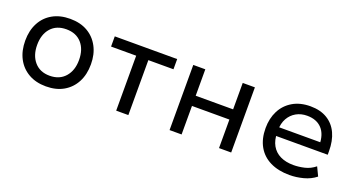

<svg xmlns="http://www.w3.org/2000/svg" viewBox="-40 -938 2543 1379"><g transform="rotate(20 1232.0 -249.0)"><path d="M322 9Q245 9 188.5 -23.5Q132 -56 101.5 -114Q71 -172 71 -250Q71 -327 101.5 -385Q132 -443 188.5 -475Q245 -507 322 -507Q400 -507 455.5 -475Q511 -443 542 -385Q573 -327 573 -250Q573 -172 542.5 -114Q512 -56 456 -23.5Q400 9 322 9ZM321 -72Q396 -72 439 -121Q482 -170 482 -250Q482 -331 439.5 -379Q397 -427 322 -427Q247 -427 204.5 -379Q162 -331 162 -250Q162 -170 204.5 -121Q247 -72 321 -72Z M857 0V-420H665V-498H1142V-420H950V0Z M1265 0V-498H1357V-296H1643V-498H1736V0H1643V-218H1357V0Z M2184 9Q2098 9 2036 -21.5Q1974 -52 1941 -110Q1908 -168 1908 -250Q1908 -324 1937.5 -382Q1967 -440 2023.5 -473.5Q2080 -507 2159 -507Q2235 -507 2287.5 -475Q2340 -443 2366.5 -385.5Q2393 -328 2393 -249V-222H1977V-288H2333L2313 -265Q2313 -348 2272.5 -391.5Q2232 -435 2159 -435Q2113 -435 2076.5 -414.5Q2040 -394 2018.5 -356Q1997 -318 1997 -263V-251Q1997 -190 2020 -149.5Q2043 -109 2085.5 -88.5Q2128 -68 2186 -68Q2226 -68 2269.5 -78Q2313 -88 2350 -118L2382 -51Q2342 -19 2288.5 -5Q2235 9 2184 9Z"/></g></svg>

Font: Nunito Sans 6pt
Style: Regular
Weight: 400
Version: Version 3.101;gftools[0.9.27]